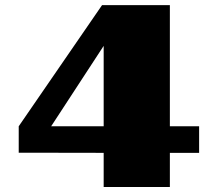

<svg xmlns="http://www.w3.org/2000/svg" viewBox="-20 -746 877 766"><path d="M54.7 -242.2 387.2 -725.6H657.7V-242.2H774.4V-136.2H657.7V0H393.6V-136.2L115.2 -136.7H54.7ZM393.6 -242.2V-563L184.1 -242.2Z"/></svg>

Font: Poller One
Style: Regular
Weight: 400
Designer: Yvonne Schttler
Foundry: Yvonne Schttler
Version: Version 1.002